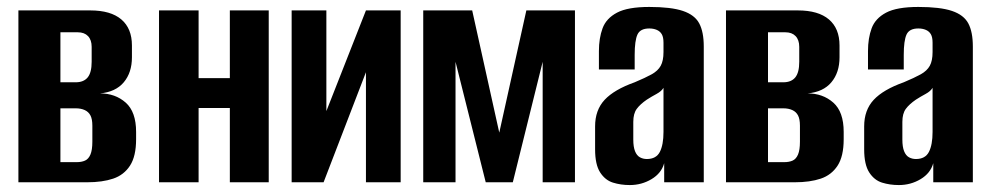

<svg xmlns="http://www.w3.org/2000/svg" viewBox="-20 -525 2853 553"><path d="M33 0V-495H240Q299 -495 329.5 -469Q360 -443 360 -394V-360Q360 -316 336.5 -288Q313 -260 268 -256Q312 -256 342 -229.5Q372 -203 372 -145V-124Q372 -75 354.5 -48Q337 -21 306 -10.5Q275 0 231 0ZM154 -58H201Q215 -58 225 -62.5Q235 -67 240.5 -80Q246 -93 246 -117V-163Q246 -182 240.5 -192.5Q235 -203 224 -208Q213 -213 198 -213H154ZM154 -288H198Q221 -288 232.5 -302Q244 -316 244 -347V-390Q244 -410 233.5 -421Q223 -432 204 -432H154Z M438 0V-495H552V-300H642V-495H754V0H642V-214H552V0Z M820 0V-495H920V-205L1034 -495H1134V0H1034V-317Q1003 -237 973 -158.5Q943 -80 912 0Z M1199 0V-495H1340L1418 -143L1496 -495H1636V0H1543V-347L1457 0H1379L1292 -347V0Z M1794 8Q1768 8 1745.5 1Q1723 -6 1708.5 -28.5Q1694 -51 1694 -95V-161Q1694 -208 1721.5 -237.5Q1749 -267 1808 -288Q1839 -301 1857 -311Q1875 -321 1883 -335.5Q1891 -350 1891 -375V-402Q1891 -418 1886 -426.5Q1881 -435 1871.5 -439Q1862 -443 1850 -443Q1824 -443 1816 -425.5Q1808 -408 1808 -367V-325H1705V-378Q1705 -415 1715.5 -443.5Q1726 -472 1757 -488.5Q1788 -505 1850 -505Q1913 -505 1947 -493.5Q1981 -482 1994 -457.5Q2007 -433 2007 -391V0H1893V-55Q1885 -26 1856.5 -9Q1828 8 1794 8ZM1843 -67Q1870 -67 1880.5 -87.5Q1891 -108 1891 -145V-272Q1885 -262 1871 -254.5Q1857 -247 1843 -238Q1824 -225 1814 -211.5Q1804 -198 1804 -174V-123Q1804 -102 1809 -89.5Q1814 -77 1823 -72Q1832 -67 1843 -67Z M2071 0V-495H2278Q2337 -495 2367.5 -469Q2398 -443 2398 -394V-360Q2398 -316 2374.5 -288Q2351 -260 2306 -256Q2350 -256 2380 -229.5Q2410 -203 2410 -145V-124Q2410 -75 2392.5 -48Q2375 -21 2344 -10.5Q2313 0 2269 0ZM2192 -58H2239Q2253 -58 2263 -62.5Q2273 -67 2278.5 -80Q2284 -93 2284 -117V-163Q2284 -182 2278.5 -192.5Q2273 -203 2262 -208Q2251 -213 2236 -213H2192ZM2192 -288H2236Q2259 -288 2270.5 -302Q2282 -316 2282 -347V-390Q2282 -410 2271.5 -421Q2261 -432 2242 -432H2192Z M2569 8Q2543 8 2520.5 1Q2498 -6 2483.5 -28.5Q2469 -51 2469 -95V-161Q2469 -208 2496.5 -237.5Q2524 -267 2583 -288Q2614 -301 2632 -311Q2650 -321 2658 -335.5Q2666 -350 2666 -375V-402Q2666 -418 2661 -426.5Q2656 -435 2646.5 -439Q2637 -443 2625 -443Q2599 -443 2591 -425.5Q2583 -408 2583 -367V-325H2480V-378Q2480 -415 2490.5 -443.5Q2501 -472 2532 -488.5Q2563 -505 2625 -505Q2688 -505 2722 -493.5Q2756 -482 2769 -457.5Q2782 -433 2782 -391V0H2668V-55Q2660 -26 2631.5 -9Q2603 8 2569 8ZM2618 -67Q2645 -67 2655.5 -87.5Q2666 -108 2666 -145V-272Q2660 -262 2646 -254.5Q2632 -247 2618 -238Q2599 -225 2589 -211.5Q2579 -198 2579 -174V-123Q2579 -102 2584 -89.5Q2589 -77 2598 -72Q2607 -67 2618 -67Z"/></svg>

Font: Alumni Sans
Style: Bold
Weight: 700
Designer: Robert E. Leuschke
Foundry: Robert E. Leuschke
Version: Version 1.018